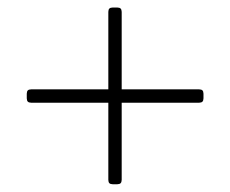

<svg xmlns="http://www.w3.org/2000/svg" viewBox="-20 -597 600 500"><path d="M61.1 -329.5H262.1V-128.6C262.4 -120.4 265.3 -117.5 273.4 -117.2H285.5C293.7 -117.5 296.5 -120.4 296.9 -128.6V-329.5H498.6C506.7 -329.9 509.6 -332.7 509.9 -340.9V-353C509.6 -361.2 506.7 -364 498.6 -364.3H296.9V-566.1C296.5 -574.2 293.7 -577.1 285.5 -577.4H273.4C265.3 -577.1 262.4 -574.2 262.1 -566.1V-364.3H61.1C52.9 -364 50.1 -361.2 49.7 -353V-340.9C50.1 -332.7 52.9 -329.9 61.1 -329.5Z"/></svg>

Font: Margiela Serif Light
Style: Regular
Weight: 300
Designer: Andreas Faust, Stefan Endress
Version: Version 1.002;FEAKit 1.0